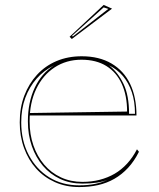

<svg xmlns="http://www.w3.org/2000/svg" viewBox="-20 -743 645 778"><path d="M311 -515Q382 -515 432 -485.5Q482 -456 507.5 -402.5Q533 -349 533 -275H100V-285L495 -291Q495 -356 473.5 -403Q452 -450 411 -475.5Q370 -501 310 -501Q249 -501 201.5 -470Q154 -439 127 -383Q100 -327 100 -251Q100 -198 115.5 -153.5Q131 -109 159 -76Q187 -43 226.5 -24.5Q266 -6 314 -6Q351 -6 384 -14.5Q417 -23 444.5 -39Q472 -55 495 -80Q518 -105 535 -138L543 -128Q524 -90 499 -63Q474 -36 443.5 -18.5Q413 -1 377.5 7Q342 15 301 15Q247 15 202.5 -5Q158 -25 126.5 -60Q95 -95 77.5 -143Q60 -191 60 -247Q60 -307 78.5 -355.5Q97 -404 130 -440Q163 -476 209 -495.5Q255 -515 311 -515ZM66 -247Q66 -173 96.5 -115Q127 -57 179.5 -24.5Q232 8 301 8Q337 8 366 2Q395 -4 417 -15Q399 -7 372.5 -3Q346 1 314 1Q264 1 223.5 -18Q183 -37 154 -71Q125 -105 109 -151Q93 -197 93 -251Q93 -329 121 -388Q149 -447 199 -478Q158 -458 128.5 -424.5Q99 -391 82.5 -346.5Q66 -302 66 -247ZM503 -282H527Q527 -332 514 -370Q501 -408 478 -435Q455 -462 422 -478Q458 -450 480.5 -403Q503 -356 503 -282ZM271 -585 262 -594 400 -723 434 -708ZM272 -598 275 -595 419 -707 400 -713Z"/></svg>

Font: Kalnia Glaze Thin ExtraLight
Style: Regular
Weight: 250
Version: Version 1.110